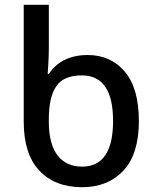

<svg xmlns="http://www.w3.org/2000/svg" viewBox="-20 -780 658 810"><path d="M326.2 9.8C398.9 9.8 457 -13.7 500.5 -60.1C543.9 -106.4 565.9 -176.3 565.9 -269C565.9 -361.8 545.9 -431.6 506.3 -478C466.8 -524.4 414.6 -547.9 350.1 -547.9C267.6 -547.9 215.3 -513.2 186 -467.8H181.2C182.6 -490.7 186 -534.2 186 -577.1V-759.8H80.1V-267.1C80.1 -175.8 102.1 -106.4 146 -60.1C189.9 -13.7 250 9.8 326.2 9.8ZM326.2 -77.1C236.3 -77.1 186 -142.1 186 -265.1V-276.9C186 -338.9 196.3 -385.3 217.3 -416C237.8 -446.8 273.9 -461.9 325.2 -461.9C413.1 -461.9 457 -397.9 457 -270C457 -141.6 413.6 -77.1 326.2 -77.1Z"/></svg>

Font: Noto Reveo Sans
Style: Regular
Weight: 500
Designer: Monotype Design Team
Foundry: Monotype Imaging Inc.
Version: Version 2.007